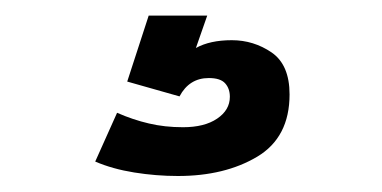

<svg xmlns="http://www.w3.org/2000/svg" viewBox="-20 -20 490 246"><path d="M208 205.5Q180 205.5 152 201Q124 196.5 102 187L130 124.5Q150.5 133.5 170.8 138.2Q191 143 214.5 143Q242 143 258.2 132Q274.5 121 274.5 104Q274.5 93.5 268.5 86.8Q262.5 80 247.5 80Q222.5 80 210 103.5L143 84.5L170.5 0H245.5L231 41.5Q249 31.5 277 31.5Q305 31.5 328 47.2Q351 63 351 101Q351 156 309.5 180.8Q268 205.5 208 205.5Z"/></svg>

Font: Trispace Condensed SemiBold
Style: Regular
Weight: 600
Width: 3
Designer: Tyler Finck
Foundry: Etcetera Type Company
Version: Version 1.210; ttfautohint (v1.8.3)